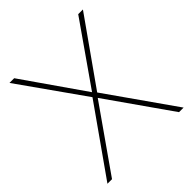

<svg xmlns="http://www.w3.org/2000/svg" viewBox="-191 -824 952 952"><g transform="rotate(-45 284.5 -348.5)"><path d="M542 -697 301 -356 551 0H519L284 -335L49 0H17L268 -356L27 -697H60L284 -375L509 -697Z"/></g></svg>

Font: FreesentationVF
Style: Regular
Weight: 400
Designer: glyphs from Roboto by Christian Robertson / Hangul glyphs from Noto Sans CJK(Source Han Sans) by Jang Soo-young and Kang
Foundry: PT&
Version: Version 2.001;Glyphs 3.3.1 (3343)